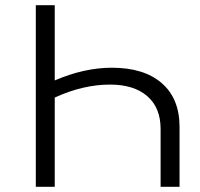

<svg xmlns="http://www.w3.org/2000/svg" viewBox="-20 -720 771 740"><path d="M411 -459Q535 -459 603.5 -399.5Q672 -340 672 -231V0H599V-223Q599 -305 547.5 -349.5Q496 -394 404 -394Q300 -394 191 -344V0H118V-700H191V-410Q305 -459 411 -459Z"/></svg>

Font: Montserrat Alternates
Style: Regular
Weight: 400
Designer: Julieta Ulanovsky
Foundry: Julieta Ulanovsky
Version: Version 7.200;PS 007.200;hotconv 1.0.88;makeotf.lib2.5.64775